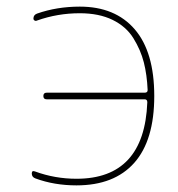

<svg xmlns="http://www.w3.org/2000/svg" viewBox="-20 -550 537 580"><path d="M87 -11Q76 -15 76 -26Q76 -36 86 -32Q146 -10 211 -10Q416 -10 425 -241Q425 -250 417 -250H121Q111 -250 111 -260Q111 -270 121 -270H417Q426 -270 426 -278Q424 -324 414.5 -361.5Q405 -399 383 -434.5Q361 -470 320 -490Q279 -510 221 -510Q154 -510 92 -488Q88 -486 84.5 -488Q81 -490 81 -494Q81 -505 92 -509Q152 -530 221 -530Q328 -530 387 -461.5Q446 -393 446 -260Q446 -126 385.5 -58Q325 10 211 10Q144 10 87 -11Z"/></svg>

Font: Rounded Mplus 1c Thin
Style: Regular
Weight: 250
Version: Version 1.059.20150529